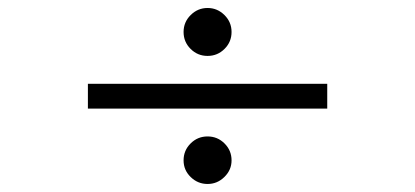

<svg xmlns="http://www.w3.org/2000/svg" viewBox="-20 -541 1040 481"><path d="M560.1 -139.2Q560.1 -115.2 542.2 -97.7Q524.4 -80.1 500 -80.1Q475.6 -80.1 457.8 -97.4Q439.9 -114.7 439.9 -139.2Q439.9 -164.1 457.5 -181.6Q475.1 -199.2 500 -199.2Q524.9 -199.2 542.5 -181.6Q560.1 -164.1 560.1 -139.2ZM799.8 -269H200.2V-331.1H799.8ZM457.8 -503.4Q475.6 -521 500 -521Q524.4 -521 542.2 -503.4Q560.1 -485.8 560.1 -460.9Q560.1 -436 542.5 -418.5Q524.9 -400.9 500 -400.9Q475.1 -400.9 457.5 -418.5Q439.9 -436 439.9 -460.9Q439.9 -485.8 457.8 -503.4Z"/></svg>

Font: Perun
Style: Regular
Weight: 400
Version: Version 1.0000